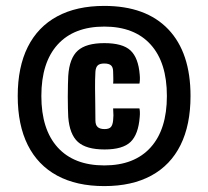

<svg xmlns="http://www.w3.org/2000/svg" viewBox="-20 -625 705 650"><path d="M333 5Q239 5 173.5 -30.5Q108 -66 74 -134Q40 -202 40 -300Q40 -398 74 -466Q108 -534 173.5 -569.5Q239 -605 333 -605Q474 -605 549.5 -526Q625 -447 625 -300Q625 -202 591.2 -134Q557.5 -66 492.2 -30.5Q427 5 333 5ZM333 -65Q435 -65 490 -126Q545 -187 545 -300Q545 -413.5 490 -474.2Q435 -535 333 -535Q230.5 -535 175.2 -474.2Q120 -413.5 120 -300Q120 -187 175.2 -126Q230.5 -65 333 -65ZM334 -119Q272 -119 243.8 -144.5Q215.5 -170 211 -229Q210.5 -239 210 -257.5Q209.5 -276 209.5 -297.2Q209.5 -318.5 210 -337.8Q210.5 -357 211 -368Q215 -428 243.2 -453.5Q271.5 -479 333 -479Q395.5 -479 422 -454Q448.5 -429 453 -372Q454 -362.5 453.5 -353.8Q453 -345 452 -342H363Q364 -349.5 363.5 -362.8Q363 -376 363 -382Q363 -397 356 -403.5Q349 -410 333 -410Q317.5 -410 310.8 -403.5Q304 -397 303 -382Q301.5 -353.5 301.8 -326.8Q302 -300 302.5 -273.2Q303 -246.5 303 -218Q303 -201.5 310.8 -194.8Q318.5 -188 334 -188Q349 -188 355.2 -194.8Q361.5 -201.5 363 -218Q364 -226.5 364 -234.5Q364 -242.5 363 -258H452Q453 -254.5 453.5 -246.8Q454 -239 453 -229Q448.5 -170 422 -144.5Q395.5 -119 334 -119Z"/></svg>

Font: Big Shoulders Display Thin Black
Style: Regular
Weight: 900
Version: Version 2.002